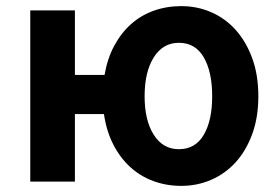

<svg xmlns="http://www.w3.org/2000/svg" viewBox="-20 -594 908 628"><path d="M79 0V-560H225V-349H322Q331 -402 353.5 -444Q376 -486 408.5 -515Q441 -544 483 -559Q525 -574 573 -574Q625 -574 671 -554Q717 -534 751 -496Q785 -458 805 -403.5Q825 -349 825 -279Q825 -210 805 -155.5Q785 -101 751 -63.5Q717 -26 671 -6Q625 14 573 14Q524 14 481 -2Q438 -18 405 -48.5Q372 -79 350 -122.5Q328 -166 320 -221H225V0ZM453 -279Q453 -200 483 -153Q513 -106 565 -106Q619 -106 646.5 -153Q674 -200 674 -279Q674 -359 646.5 -406.5Q619 -454 565 -454Q513 -454 483 -406.5Q453 -359 453 -279Z"/></svg>

Font: Kinto Sans
Style: Bold
Weight: 700
Designer: Authors: Ryoko NISHIZUKA  (kana & ideographs); Paul D. Hunt (Latin, Greek & Cyrillic); Wenlong ZHANG  (bopomofo); Sandol
Foundry: Adobe Systems Incorporated, ookami Inc.
Version: Version 0.001